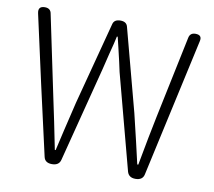

<svg xmlns="http://www.w3.org/2000/svg" viewBox="-80 -821 1017 913"><g transform="rotate(10 428.5 -364.5)"><path d="M227 0Q193 0 187 -28L111 -364L38 -694Q30 -729 65 -729Q93 -729 97 -703L180 -307Q200 -215 229 -69H233Q251 -149 289 -307L394 -706Q400 -729 430 -729Q459 -729 465 -706L571 -307Q582 -262 603 -173Q619 -104 627 -69H632Q659 -216 678 -307L761 -704Q766 -729 792 -729Q826 -729 818 -697L671 -29Q665 0 630 0Q598 0 590 -27L468 -487Q460 -526 443 -597Q434 -632 430 -651H426Q420 -621 405 -565Q392 -514 386 -487L268 -28Q261 0 227 0Z"/></g></svg>

Font: GenSenRounded TW L
Style: Regular
Weight: 300
Version: Version 1.501;PS 1;hotconv 16.6.51;makeotf.lib2.5.65220